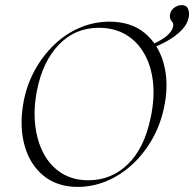

<svg xmlns="http://www.w3.org/2000/svg" viewBox="-20 -721 762 753"><path d="M285 12Q204 12 150.5 -32Q97 -76 76.5 -150Q56 -224 71 -313Q83 -384 115 -443Q147 -502 192.5 -545.5Q238 -589 293.5 -612.5Q349 -636 409 -636Q494 -636 547.5 -591.5Q601 -547 621.5 -473.5Q642 -400 626 -313Q613 -241 580.5 -181.5Q548 -122 501.5 -78.5Q455 -35 399.5 -11.5Q344 12 285 12ZM327 -14Q416 -14 481 -76.5Q546 -139 571 -260Q587 -335 580 -399Q573 -463 545.5 -511Q518 -559 473 -585.5Q428 -612 368 -612Q274 -612 210.5 -545.5Q147 -479 125 -366Q111 -295 118 -231.5Q125 -168 151 -119Q177 -70 221.5 -42Q266 -14 327 -14ZM573 -531 572 -545Q651 -578 659 -617Q661 -628 656.5 -633.5Q652 -639 648.5 -645.5Q645 -652 647 -666Q651 -683 665 -692Q679 -701 692 -701Q711 -701 717 -687.5Q723 -674 721 -658Q716 -627 692.5 -603Q669 -579 637 -561Q605 -543 573 -531Z"/></svg>

Font: Cormorant Light Light
Style: Italic
Weight: 300
Italic angle: -10°
Version: Version 4.000